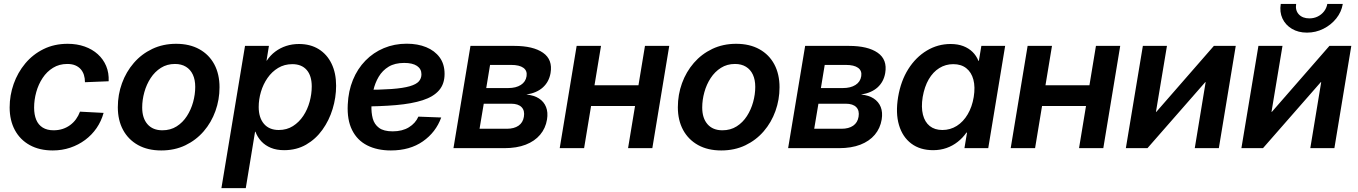

<svg xmlns="http://www.w3.org/2000/svg" viewBox="-20 -757 6939 981"><path d="M249.5 11.7Q181.6 11.7 132.1 -15.6Q82.5 -43 55.9 -92.5Q29.3 -142.1 29.3 -208Q29.3 -270 49.8 -328.1Q70.3 -386.2 108.9 -432.6Q147.5 -479 202.4 -506.1Q257.3 -533.2 325.7 -533.2Q373 -533.2 412.4 -519.3Q451.7 -505.4 479.7 -480Q507.8 -454.6 522.5 -419.7Q537.1 -384.8 535.2 -341.8L414.1 -336.9Q414.1 -357.4 408.7 -374.3Q403.3 -391.1 392.3 -403.6Q381.3 -416 364.5 -423.1Q347.7 -430.2 323.7 -430.2Q282.7 -430.2 251 -410.6Q219.2 -391.1 197.8 -358.6Q176.3 -326.2 165.3 -286.6Q154.3 -247.1 154.3 -207Q154.3 -171.4 165 -145.3Q175.8 -119.1 198.2 -105.2Q220.7 -91.3 253.9 -91.3Q278.3 -91.3 299.6 -98.1Q320.8 -105 338.1 -117.7Q355.5 -130.4 368.2 -147.9Q380.9 -165.5 388.7 -186.5L509.3 -180.2Q497.6 -137.7 473.4 -102.5Q449.2 -67.4 415 -42Q380.9 -16.6 338.9 -2.4Q296.9 11.7 249.5 11.7Z M803.7 11.7Q734.9 11.7 685.3 -15.9Q635.7 -43.5 608.9 -93Q582 -142.6 582 -209Q582 -273.4 603.3 -331.8Q624.5 -390.1 663.8 -435.5Q703.1 -481 758.1 -507.1Q813 -533.2 879.9 -533.2Q948.7 -533.2 998.5 -505.6Q1048.3 -478 1075 -428.2Q1101.6 -378.4 1101.6 -311Q1101.6 -248 1080.8 -189.9Q1060.1 -131.8 1021 -86.4Q981.9 -41 927 -14.6Q872.1 11.7 803.7 11.7ZM809.6 -91.3Q851.1 -91.3 882.6 -111.3Q914.1 -131.3 935.1 -164.1Q956.1 -196.8 966.8 -235.8Q977.5 -274.9 977.5 -313Q977.5 -349.6 965.3 -375.7Q953.1 -401.9 929.9 -416Q906.7 -430.2 874 -430.2Q833.5 -430.2 802.2 -410.4Q771 -390.6 749.8 -358.2Q728.5 -325.7 717.5 -286.1Q706.5 -246.6 706.5 -207.5Q706.5 -153.3 733.6 -122.3Q760.7 -91.3 809.6 -91.3Z M1111.3 204.1 1231.9 -522.5H1354L1341.8 -447.3H1343.3Q1361.3 -474.6 1386.5 -493.4Q1411.6 -512.2 1442.1 -522.2Q1472.7 -532.2 1507.8 -532.2Q1565.9 -532.2 1608.4 -505.9Q1650.9 -479.5 1674.1 -431.6Q1697.3 -383.8 1697.3 -318.8Q1697.3 -258.8 1679.4 -200.2Q1661.6 -141.6 1627.4 -94Q1593.3 -46.4 1544.2 -18.1Q1495.1 10.3 1431.6 10.3Q1393.1 10.3 1364 -1.7Q1335 -13.7 1315.2 -34.9Q1295.4 -56.2 1285.2 -84H1283.2L1235.8 204.1ZM1404.3 -92.8Q1445.3 -92.8 1476.8 -112.8Q1508.3 -132.8 1529.8 -165.3Q1551.3 -197.8 1562 -237.1Q1572.8 -276.4 1572.8 -315.4Q1572.8 -370.1 1546.9 -399.7Q1521 -429.2 1473.6 -429.2Q1433.1 -429.2 1401.1 -409.9Q1369.1 -390.6 1346.9 -358.6Q1324.7 -326.7 1313.2 -287.8Q1301.8 -249 1301.8 -210.4Q1301.8 -155.8 1328.6 -124.3Q1355.5 -92.8 1404.3 -92.8Z M1977.1 11.7Q1907.2 11.7 1856.2 -14.2Q1805.2 -40 1779.1 -92.3Q1752.9 -144.5 1756.8 -222.7Q1759.8 -291.5 1783.2 -348.6Q1806.6 -405.8 1847.2 -447.3Q1887.7 -488.8 1941.4 -511.2Q1995.1 -533.7 2058.1 -533.7Q2114.3 -533.7 2157.7 -515.9Q2201.2 -498 2226.3 -463.9Q2251.5 -429.7 2251.5 -379.4Q2251.5 -328.1 2223.1 -295.4Q2194.8 -262.7 2139.6 -244.9Q2084.5 -227.1 2003.2 -220Q1921.9 -212.9 1815.4 -212.9L1829.6 -297.9Q1921.4 -297.9 1980.7 -302.2Q2040 -306.6 2073.5 -316.4Q2106.9 -326.2 2120.1 -341.3Q2133.3 -356.4 2133.3 -377.4Q2133.3 -404.8 2110.6 -420.2Q2087.9 -435.5 2045.4 -435.5Q1997.6 -435.5 1965.8 -416.3Q1934.1 -397 1915 -365Q1896 -333 1887.5 -294.7Q1878.9 -256.3 1877.9 -218.3Q1876.5 -181.6 1884.5 -151.6Q1892.6 -121.6 1916.5 -103.8Q1940.4 -85.9 1986.3 -85.9Q2035.6 -85.9 2069.3 -106.7Q2103 -127.4 2117.7 -161.1L2234.4 -156.7Q2207 -81.1 2140.6 -34.7Q2074.2 11.7 1977.1 11.7Z M2296.9 0 2383.8 -522.5H2607.9Q2704.1 -522.5 2754.4 -487.5Q2804.7 -452.6 2793 -383.8Q2785.2 -338.9 2753.9 -310.5Q2722.7 -282.2 2669.4 -273.9Q2708.5 -270.5 2733.9 -253.9Q2759.3 -237.3 2770 -210.2Q2780.8 -183.1 2774.9 -146.5Q2767.6 -101.6 2739.7 -68.6Q2711.9 -35.6 2666 -17.8Q2620.1 0 2556.6 0ZM2430.2 -99.1H2569.8Q2606.4 -99.1 2629.2 -114.7Q2651.9 -130.4 2656.7 -160.2Q2662.1 -191.9 2645 -209.5Q2627.9 -227.1 2591.3 -227.1H2451.7ZM2464.4 -307.1H2576.7Q2616.2 -307.1 2641.1 -323Q2666 -338.9 2670.4 -367.7Q2674.8 -395.5 2654.3 -410.4Q2633.8 -425.3 2591.8 -425.3H2483.9Z M3274.9 -321.3 3257.3 -215.3H2966.8L2983.9 -321.3ZM3050.8 -522.5 2964.4 0H2839.8L2926.3 -522.5ZM3399.4 -522.5 3313 0H3189L3275.4 -522.5Z M3665 11.7Q3596.2 11.7 3546.6 -15.9Q3497.1 -43.5 3470.2 -93Q3443.4 -142.6 3443.4 -209Q3443.4 -273.4 3464.6 -331.8Q3485.8 -390.1 3525.1 -435.5Q3564.5 -481 3619.4 -507.1Q3674.3 -533.2 3741.2 -533.2Q3810.1 -533.2 3859.9 -505.6Q3909.7 -478 3936.3 -428.2Q3962.9 -378.4 3962.9 -311Q3962.9 -248 3942.1 -189.9Q3921.4 -131.8 3882.3 -86.4Q3843.3 -41 3788.3 -14.6Q3733.4 11.7 3665 11.7ZM3670.9 -91.3Q3712.4 -91.3 3743.9 -111.3Q3775.4 -131.3 3796.4 -164.1Q3817.4 -196.8 3828.1 -235.8Q3838.9 -274.9 3838.9 -313Q3838.9 -349.6 3826.7 -375.7Q3814.5 -401.9 3791.3 -416Q3768.1 -430.2 3735.4 -430.2Q3694.8 -430.2 3663.6 -410.4Q3632.3 -390.6 3611.1 -358.2Q3589.8 -325.7 3578.9 -286.1Q3567.9 -246.6 3567.9 -207.5Q3567.9 -153.3 3595 -122.3Q3622.1 -91.3 3670.9 -91.3Z M4006.8 0 4093.8 -522.5H4317.9Q4414.1 -522.5 4464.4 -487.5Q4514.6 -452.6 4502.9 -383.8Q4495.1 -338.9 4463.9 -310.5Q4432.6 -282.2 4379.4 -273.9Q4418.5 -270.5 4443.8 -253.9Q4469.2 -237.3 4480 -210.2Q4490.7 -183.1 4484.9 -146.5Q4477.5 -101.6 4449.7 -68.6Q4421.9 -35.6 4376 -17.8Q4330.1 0 4266.6 0ZM4140.1 -99.1H4279.8Q4316.4 -99.1 4339.1 -114.7Q4361.8 -130.4 4366.7 -160.2Q4372.1 -191.9 4355 -209.5Q4337.9 -227.1 4301.3 -227.1H4161.6ZM4174.3 -307.1H4286.6Q4326.2 -307.1 4351.1 -323Q4376 -338.9 4380.4 -367.7Q4384.8 -395.5 4364.3 -410.4Q4343.8 -425.3 4301.8 -425.3H4193.8Z M4747.6 10.3Q4681.2 10.3 4636.2 -23.4Q4591.3 -57.1 4573.2 -118.2Q4555.2 -179.2 4568.8 -261.2Q4582.5 -343.3 4620.8 -404.1Q4659.2 -464.8 4715.3 -498.5Q4771.5 -532.2 4836.9 -532.2Q4873.5 -532.2 4901.6 -521.5Q4929.7 -510.7 4949.2 -491.5Q4968.8 -472.2 4979 -446.3H4981.4L4994.1 -522.5H5115.7L5029.3 0H4907.7L4920.9 -79.6H4918Q4898.9 -52.2 4873 -32Q4847.2 -11.7 4815.7 -0.7Q4784.2 10.3 4747.6 10.3ZM4794.9 -92.8Q4835.4 -92.8 4868.7 -113.8Q4901.9 -134.8 4924.3 -172.9Q4946.8 -210.9 4955.1 -261.2Q4963.4 -312.5 4953.4 -350.1Q4943.4 -387.7 4917.2 -408.4Q4891.1 -429.2 4850.6 -429.2Q4811.5 -429.2 4779.3 -409.2Q4747.1 -389.2 4725.3 -351.8Q4703.6 -314.5 4694.3 -261.2Q4686 -209 4695.6 -171.1Q4705.1 -133.3 4730.5 -113Q4755.9 -92.8 4794.9 -92.8Z M5579.1 -321.3 5561.5 -215.3H5271L5288.1 -321.3ZM5355 -522.5 5268.6 0H5144L5230.5 -522.5ZM5703.6 -522.5 5617.2 0H5493.2L5579.6 -522.5Z M6207.5 0H6084.5L6140.1 -337.4H6138.2L5842.8 0H5732.4L5819.3 -522.5H5942.4L5886.2 -185.5H5888.2L6182.1 -522.5H6293.9Z M6797.9 0H6674.8L6730.5 -337.4H6728.5L6433.1 0H6322.8L6409.7 -522.5H6532.7L6476.6 -185.5H6478.5L6772.5 -522.5H6884.3ZM6657.7 -590.3Q6613.3 -590.3 6580.6 -609.9Q6547.9 -629.4 6532.5 -662.6Q6517.1 -695.8 6523.9 -736.8H6602.5Q6597.2 -704.1 6616.2 -683.6Q6635.3 -663.1 6669.9 -663.1Q6693.4 -663.1 6712.6 -672.6Q6731.9 -682.1 6744.9 -698.7Q6757.8 -715.3 6761.7 -736.8H6840.8Q6834 -695.8 6807.4 -662.6Q6780.8 -629.4 6741.7 -609.9Q6702.6 -590.3 6657.7 -590.3Z"/></svg>

Font: Inter 28pt SemiBold
Style: Italic
Weight: 600
Italic angle: -9.3988°
Designer: Rasmus Andersson
Foundry: rsms
Version: Version 4.001;git-66647c0bb